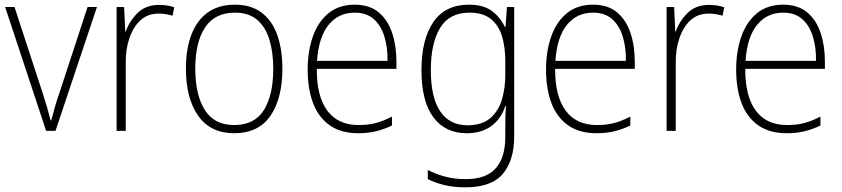

<svg xmlns="http://www.w3.org/2000/svg" viewBox="-20 -559 3597 820"><path d="M177 0 2 -529H42L163 -159Q183 -98 196 -45H199Q206 -71 213.5 -98.5Q221 -126 232 -157L354 -529H394L217 0Z M659 -538Q695 -538 724 -528L717 -492Q703 -496 688.5 -498.5Q674 -501 658 -501Q611 -501 580 -472.5Q549 -444 532.5 -395.5Q516 -347 517 -288V0H478V-529H510L515 -424H517Q532 -468 567 -503Q602 -538 659 -538Z M1186 -265Q1186 -139 1135 -64.5Q1084 10 980 10Q879 10 826.5 -64.5Q774 -139 774 -266Q774 -395 828 -467Q882 -539 983 -539Q1053 -539 1098 -504.5Q1143 -470 1164.5 -408.5Q1186 -347 1186 -265ZM814 -266Q814 -154 854.5 -89.5Q895 -25 980 -25Q1067 -25 1107 -89Q1147 -153 1147 -265Q1147 -336 1130.5 -390Q1114 -444 1078 -474.5Q1042 -505 983 -505Q898 -505 856 -442Q814 -379 814 -266Z M1495 -539Q1558 -539 1597 -506.5Q1636 -474 1654.5 -419Q1673 -364 1673 -297V-265H1333Q1332 -149 1377.5 -87Q1423 -25 1511 -25Q1551 -25 1583 -33Q1615 -41 1654 -61V-23Q1621 -7 1586.5 1.5Q1552 10 1510 10Q1436 10 1388 -24Q1340 -58 1317 -119Q1294 -180 1294 -262Q1294 -341 1316.5 -404Q1339 -467 1383.5 -503Q1428 -539 1495 -539ZM1495 -505Q1426 -505 1383.5 -453Q1341 -401 1334 -299H1635Q1636 -358 1621 -405Q1606 -452 1575 -478.5Q1544 -505 1495 -505Z M1983 -539Q2045 -539 2081 -512Q2117 -485 2136 -444H2139L2145 -529H2176V24Q2176 126 2127.5 183.5Q2079 241 1968 241Q1917 241 1878 231.5Q1839 222 1807 206V167Q1840 184 1880 195Q1920 206 1968 206Q2057 206 2097.5 159.5Q2138 113 2138 27V-12Q2138 -36 2138.5 -58Q2139 -80 2141 -106H2138Q2120 -51 2078 -20.5Q2036 10 1973 10Q1882 10 1831 -58Q1780 -126 1780 -260Q1780 -390 1830.5 -464.5Q1881 -539 1983 -539ZM1985 -505Q1899 -505 1859.5 -439.5Q1820 -374 1820 -260Q1820 -143 1860 -83.5Q1900 -24 1977 -24Q2039 -24 2074.5 -55Q2110 -86 2124 -135Q2138 -184 2138 -239V-299Q2138 -359 2123.5 -405.5Q2109 -452 2075.5 -478.5Q2042 -505 1985 -505Z M2513 -539Q2576 -539 2615 -506.5Q2654 -474 2672.5 -419Q2691 -364 2691 -297V-265H2351Q2350 -149 2395.5 -87Q2441 -25 2529 -25Q2569 -25 2601 -33Q2633 -41 2672 -61V-23Q2639 -7 2604.5 1.5Q2570 10 2528 10Q2454 10 2406 -24Q2358 -58 2335 -119Q2312 -180 2312 -262Q2312 -341 2334.5 -404Q2357 -467 2401.5 -503Q2446 -539 2513 -539ZM2513 -505Q2444 -505 2401.5 -453Q2359 -401 2352 -299H2653Q2654 -358 2639 -405Q2624 -452 2593 -478.5Q2562 -505 2513 -505Z M3008 -538Q3044 -538 3073 -528L3066 -492Q3052 -496 3037.5 -498.5Q3023 -501 3007 -501Q2960 -501 2929 -472.5Q2898 -444 2881.5 -395.5Q2865 -347 2866 -288V0H2827V-529H2859L2864 -424H2866Q2881 -468 2916 -503Q2951 -538 3008 -538Z M3325 -539Q3388 -539 3427 -506.5Q3466 -474 3484.5 -419Q3503 -364 3503 -297V-265H3163Q3162 -149 3207.5 -87Q3253 -25 3341 -25Q3381 -25 3413 -33Q3445 -41 3484 -61V-23Q3451 -7 3416.5 1.5Q3382 10 3340 10Q3266 10 3218 -24Q3170 -58 3147 -119Q3124 -180 3124 -262Q3124 -341 3146.5 -404Q3169 -467 3213.5 -503Q3258 -539 3325 -539ZM3325 -505Q3256 -505 3213.5 -453Q3171 -401 3164 -299H3465Q3466 -358 3451 -405Q3436 -452 3405 -478.5Q3374 -505 3325 -505Z"/></svg>

Font: Noto Sans Lao Looped SemiCondensed ExtraLight
Style: Regular
Weight: 200
Width: 4
Designer: Mark Frömberg, Ben Mitchell
Foundry: The Fontpad Ltd
Version: Version 1.002; ttfautohint (v1.8.4.7-5d5b)